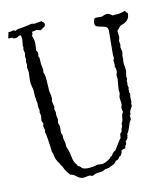

<svg xmlns="http://www.w3.org/2000/svg" viewBox="-79 -856 706 823"><g transform="rotate(-10 274.0 -445.0)"><path d="M472.7 -550.8 477.5 -519.5 473.6 -495.1 475.6 -485.4 472.7 -475.6 473.6 -465.8 472.7 -457 475.6 -445.3 473.6 -435.5Q473.6 -433.6 474.6 -433.6Q475.6 -433.6 475.6 -431.6Q475.6 -429.7 474.6 -429.7Q473.6 -429.7 473.6 -427.7L477.5 -418L475.6 -404.3L476.6 -386.7Q476.6 -377 473.6 -375Q473.6 -373 474.6 -373Q475.6 -373 475.6 -369.1Q475.6 -365.2 471.2 -357.9Q466.8 -350.6 464.8 -345.2Q462.9 -339.8 463.9 -335Q464.8 -330.1 459 -326.2Q460.9 -324.2 460.9 -318.4V-308.6Q456.1 -302.7 453.1 -294.9Q441.4 -255.9 433.6 -249Q435.5 -249 435.5 -246.1Q435.5 -243.2 434.1 -241.2Q432.6 -239.3 433.6 -234.4Q427.7 -223.6 422.9 -220.7L423.8 -213.9Q423.8 -208 419.9 -204.6Q416 -201.2 417 -192.4Q412.1 -190.4 407.2 -189.5Q397.5 -187.5 397.5 -179.7Q398.4 -174.8 395.5 -171.9Q392.6 -168.9 392.6 -167L393.6 -165Q384.8 -163.1 381.3 -155.3Q377.9 -147.5 367.2 -146.5Q361.3 -134.8 351.1 -130.9Q340.8 -127 332 -121.1H330.1Q326.2 -121.1 323.7 -119.6Q321.3 -118.2 316.4 -119.1Q305.7 -110.4 288.6 -109.4Q271.5 -108.4 258.8 -99.6L244.1 -103.5L217.8 -98.6Q203.1 -98.6 189.5 -109.9Q175.8 -121.1 165 -121.1Q147.5 -139.6 142.1 -151.9Q136.7 -164.1 134.3 -165.5Q131.8 -167 128.9 -174.8Q111.3 -198.2 109.9 -212.4Q108.4 -226.6 103.5 -230.5V-235.4Q103.5 -239.3 101.6 -252Q99.6 -264.6 96.2 -288.6Q92.8 -312.5 88.9 -321.3Q90.8 -325.2 90.8 -329.1L85.9 -346.7L88.9 -355.5Q88.9 -359.4 85.9 -363.3Q83 -367.2 83 -373L85 -391.6L81.1 -409.2L83 -413.1L79.1 -433.6V-447.3L75.2 -464.8Q77.1 -464.8 77.1 -467.8Q73.2 -467.8 73.2 -484.4L72.3 -502.9Q71.3 -510.7 68.8 -519Q66.4 -527.3 64.9 -537.6Q63.5 -547.9 64.5 -560.1Q65.4 -572.3 65.4 -584L61.5 -607.4L63.5 -618.2L61.5 -629.9L63.5 -640.6L61.5 -655.3L63.5 -668L59.6 -684.6L61.5 -695.3Q61.5 -697.3 60.5 -697.3Q59.6 -697.3 59.6 -699.2L62.5 -728.5Q62.5 -740.2 57.6 -747.1Q50.8 -747.1 45.9 -742.7Q41 -738.3 32.7 -738.3Q24.4 -738.3 23.9 -740.7Q23.4 -743.2 18.6 -743.2L8.8 -742.2Q4.9 -742.2 3.9 -743.2L9.8 -769.5H13.7Q18.6 -768.6 22.5 -770.5Q26.4 -772.5 30.8 -772.5Q35.2 -772.5 41 -769.5Q46.9 -774.4 54.7 -775.4Q62.5 -776.4 67.9 -777.3Q73.2 -778.3 80.1 -779.8Q86.9 -781.2 93.8 -782.7Q100.6 -784.2 106.4 -785.6Q112.3 -787.1 114.3 -787.1L125 -785.2L157.2 -791Q160.2 -786.1 164.6 -784.2Q168.9 -782.2 168.9 -774.4Q168.9 -766.6 160.6 -762.2Q152.3 -757.8 147.5 -752.9L128.9 -757.8Q121.1 -753.9 111.3 -753.9Q108.4 -752 109.4 -745.6Q110.4 -739.3 105.5 -737.3Q114.3 -719.7 114.3 -700.7Q114.3 -681.6 112.3 -671.9Q119.1 -663.1 119.1 -657.2Q119.1 -651.4 117.2 -644.5Q122.1 -639.6 122.1 -629.9Q122.1 -620.1 123 -611.8Q124 -603.5 126 -595.7Q127.9 -587.9 127.9 -581.5Q127.9 -575.2 127 -572.3Q131.8 -564.5 132.8 -555.2Q133.8 -545.9 134.8 -538.1L137.7 -491.2Q143.6 -467.8 143.6 -457L141.6 -445.3L147.5 -418L145.5 -411.1Q145.5 -408.2 147 -404.8Q148.4 -401.4 149.4 -397Q150.4 -392.6 149.9 -389.2Q149.4 -385.7 149.4 -381.8L153.3 -365.2L151.4 -351.6Q151.4 -347.7 152.8 -344.7Q154.3 -341.8 155.8 -335.9Q157.2 -330.1 156.7 -323.7Q156.2 -317.4 156.2 -309.1Q156.2 -300.8 161.1 -295.9V-289.1Q161.1 -279.3 165 -267.6Q168.9 -255.9 168 -250Q167 -244.1 170.9 -235.8Q174.8 -227.5 177.7 -217.8Q180.7 -208 183.1 -194.3Q185.5 -180.7 190.4 -171.9Q195.3 -163.1 198.7 -160.2Q202.1 -157.2 202.1 -152.3Q211.9 -150.4 216.8 -143.1Q221.7 -135.7 243.2 -135.7Q264.6 -135.7 286.1 -143.6Q289.1 -142.6 304.7 -142.6Q320.3 -142.6 343.8 -161.1Q345.7 -163.1 347.2 -166.5Q348.6 -169.9 353.5 -168.9Q360.4 -184.6 373 -190.4Q381.8 -204.1 391.6 -220.7Q401.4 -237.3 401.4 -234.4Q405.3 -239.3 404.8 -249Q404.3 -258.8 413.1 -264.6Q413.1 -275.4 417 -281.7Q420.9 -288.1 418.9 -298.8Q425.8 -308.6 426.3 -323.2Q426.8 -337.9 433.6 -346.7L429.7 -365.2L433.6 -380.9L429.7 -411.1L433.6 -428.7L431.6 -443.4L435.5 -491.2L433.6 -508.8L437.5 -519.5Q437.5 -541 431.6 -543Q433.6 -545.9 433.6 -551.8L431.6 -570.3L435.5 -582L433.6 -594.7L434.6 -698.2Q434.6 -713.9 425.8 -717.8Q417 -721.7 406.2 -723.1Q395.5 -724.6 386.7 -728Q377.9 -731.4 377.9 -743.2Q377.9 -754.9 383.8 -763.7Q389.6 -765.6 395.5 -765.1Q401.4 -764.6 409.2 -764.6Q417 -764.6 423.8 -768.6Q430.7 -772.5 438.5 -772.5Q446.3 -772.5 451.2 -769Q456.1 -765.6 462.9 -761.7Q465.8 -763.7 479.5 -763.7Q493.2 -763.7 516.6 -772.5Q519.5 -768.6 521 -765.6Q522.5 -762.7 527.3 -761.7V-755.9Q527.3 -729.5 499 -717.8Q486.3 -713.9 481.9 -707Q477.5 -700.2 472.7 -697.3Q470.7 -693.4 470.7 -690.4L473.6 -666L469.7 -649.4L472.7 -633.8L470.7 -622.1L475.6 -600.6L472.7 -583L473.6 -570.3L472.7 -564.5Q472.7 -557.6 472.7 -550.8Z"/></g></svg>

Font: Mountains of Christmas
Style: Regular
Weight: 400
Designer: Crystal Kluge
Foundry: Font Diner, Inc DBA Tart Workshop
Version: Version 1.002